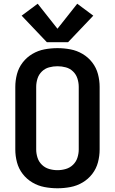

<svg xmlns="http://www.w3.org/2000/svg" viewBox="-20 -1001 616 1029"><path d="M288 8Q323 8 357.5 1.5Q392 -5 422.5 -23Q453 -41 474.5 -69Q496 -97 505 -131Q514 -165 514 -200V-535Q514 -570 505 -604Q496 -638 474.5 -666Q453 -694 422.5 -712Q392 -730 357.5 -736.5Q323 -743 288 -743Q253 -743 218.5 -736.5Q184 -730 153.5 -712Q123 -694 101.5 -666Q80 -638 71 -604Q62 -570 62 -535V-200Q62 -165 71 -131Q80 -97 101.5 -69Q123 -41 153.5 -23Q184 -5 218.5 1.5Q253 8 288 8ZM288 -89Q265 -89 243 -95.5Q221 -102 204.5 -118Q188 -134 181 -156Q174 -178 174 -200V-535Q174 -558 181 -580Q188 -602 204.5 -618Q221 -634 243 -640Q265 -646 288 -646Q311 -646 333 -640Q355 -634 371.5 -618Q388 -602 395 -580Q402 -558 402 -535V-200Q402 -178 395 -156Q388 -134 371.5 -118Q355 -102 333 -95.5Q311 -89 288 -89ZM345 -775 480 -917 394 -981 288 -847 182 -981 96 -917 231 -775Z"/></svg>

Font: Iosevka Sparkle Semibold
Style: Regular
Weight: 600
Designer: Belleve Invis
Foundry: Belleve Invis
Version: Version 4.5.0; ttfautohint (v1.8.3)